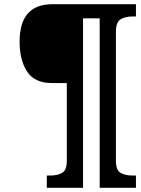

<svg xmlns="http://www.w3.org/2000/svg" viewBox="-20 -780 671 911"><path d="M202 53H215Q255 53 276 39.5Q297 26 297 -17V-386H226Q144 -386 108.5 -440.5Q73 -495 73 -582Q73 -760 228 -760H625V-702H612Q572 -702 551 -687.5Q530 -673 530 -630V-17Q530 26 551 39.5Q572 53 612 53H625V111H453V-693H374V111H202Z"/></svg>

Font: Noto Serif NarrowExtraBold
Style: Italic
Weight: 800
Width: 4
Italic angle: -12°
Designer: Monotype Design Team
Foundry: Monotype Imaging Inc.
Version: Version 1.001